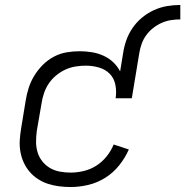

<svg xmlns="http://www.w3.org/2000/svg" viewBox="-20 -744 745 772"><path d="M264 8Q240 8 217 5Q194 2 172.5 -5Q151 -12 132 -24.5Q113 -37 99 -53.5Q85 -70 75.5 -90.5Q66 -111 62 -134Q58 -157 59.5 -180.5Q61 -204 65 -228L83 -338Q87 -364 95 -389.5Q103 -415 117.5 -439Q132 -463 152 -483Q172 -503 196.5 -516Q221 -529 247.5 -533.5Q274 -538 300 -538Q325 -538 349.5 -534Q374 -530 396 -520Q418 -510 435 -494Q452 -478 463 -457L475 -530Q479 -557 488 -582.5Q497 -608 513 -631.5Q529 -655 551.5 -673.5Q574 -692 599.5 -703.5Q625 -715 651.5 -719.5Q678 -724 705 -724V-666Q686 -666 667 -663Q648 -660 630 -652Q612 -644 596 -631.5Q580 -619 568 -602.5Q556 -586 549.5 -567.5Q543 -549 540 -530L510 -349H445Q449 -376 444 -402.5Q439 -429 421.5 -447Q404 -465 378 -472.5Q352 -480 325 -480Q304 -480 283 -476.5Q262 -473 242.5 -464Q223 -455 205.5 -440.5Q188 -426 176 -408Q164 -390 157 -369.5Q150 -349 147 -328L128 -218Q125 -196 125 -174Q125 -152 131 -132Q137 -112 150 -95.5Q163 -79 181 -68.5Q199 -58 220.5 -54Q242 -50 264 -50Q290 -50 317 -56.5Q344 -63 367.5 -78Q391 -93 409 -115.5Q427 -138 437 -163L498 -143Q483 -109 459 -79Q435 -49 403 -29Q371 -9 335 -0.5Q299 8 264 8Z"/></svg>

Font: Iosevka Curly Light Extended
Style: Italic
Weight: 300
Width: 7
Italic angle: -9°
Monospace: yes
Designer: Belleve Invis
Foundry: Belleve Invis
Version: Version 11.1.0; ttfautohint (v1.8.3)